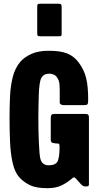

<svg xmlns="http://www.w3.org/2000/svg" viewBox="-20 -976 526 1006"><path d="M175 -801.2V-938Q175 -950 177.4 -953.2Q179.8 -956.4 190.2 -956.4H287Q297.4 -956.4 300.2 -952.8Q303 -949.2 303 -938V-800.4Q303 -790.8 301 -788.4Q299 -786 289.4 -786H191Q180.6 -786 177.8 -788.8Q175 -791.6 175 -801.2ZM446 -9Q446 -4 443 -1.5Q440 1 428 1Q415 1 405 -10L377 -41Q369 -51 360 -43Q335 -21 304.5 -5.5Q274 10 228 10Q171 10 138.5 -5Q106 -20 81 -47Q57 -74 46 -124Q35 -174 32.5 -235.5Q30 -297 30 -357Q30 -416 32.5 -471Q35 -526 47 -573Q59 -620 87 -653Q108 -677 144.5 -693.5Q181 -710 235 -710Q298 -710 333 -695.5Q368 -681 392 -649Q421 -610 431.5 -566.5Q442 -523 442 -454Q442 -435 438.5 -430Q435 -425 419 -425H314Q306 -425 299.5 -428.5Q293 -432 293 -439V-494Q293 -525 291 -540Q289 -555 279 -570Q272 -581 260.5 -585.5Q249 -590 239 -590Q225 -590 215 -585.5Q205 -581 197 -568Q191 -559 187.5 -534Q184 -509 183 -476Q182 -443 181.5 -410.5Q181 -378 181 -354Q181 -329 181.5 -296.5Q182 -264 183.5 -232Q185 -200 187 -175Q189 -150 193 -139Q203 -110 235 -110Q275 -110 283.5 -134.5Q292 -159 292 -202Q292 -216 290.5 -220Q289 -224 282 -224Q273 -224 259.5 -226.5Q246 -229 246 -242V-359Q246 -371 250.5 -375Q255 -379 266 -379H427Q438 -379 442 -375Q446 -371 446 -360Z"/></svg>

Font: Railroad Gothic CC
Style: Bold
Weight: 700
Designer: indestructible type*
Foundry: Cowboy Collective
Version: Version 1.000